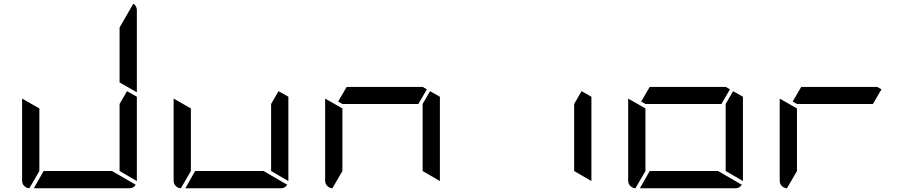

<svg xmlns="http://www.w3.org/2000/svg" viewBox="-20 -1014 4936 1034"><path d="M664 -523 717 -493V-41V-39L624 -93V-454ZM583 -93 711 -19Q699 0 676 0H162L215 -93ZM138 0Q122 -1 110.5 -12.5Q99 -24 99 -41V-483L192 -430V-93ZM698 -994Q717 -982 717 -959V-517L624 -570V-866Z M1480 -523 1533 -493V-41V-39L1440 -93V-454ZM1399 -93 1527 -19Q1515 0 1492 0H978L1031 -93ZM954 0Q938 -1 926.5 -12.5Q915 -24 915 -41V-483L1008 -430V-93Z M2279 -533 2233 -454H1824L1801 -467L1847 -546H2256ZM2296 -523 2349 -493V-41V-39L2256 -93V-454ZM1770 0Q1754 -1 1742.5 -12.5Q1731 -24 1731 -41V-483L1824 -430V-93Z M3112 -523 3165 -493V-41V-39L3072 -93V-454Z M3911 -533 3865 -454H3456L3433 -467L3479 -546H3888ZM3928 -523 3981 -493V-41V-39L3888 -93V-454ZM3847 -93 3975 -19Q3963 0 3940 0H3426L3479 -93ZM3402 0Q3386 -1 3374.5 -12.5Q3363 -24 3363 -41V-483L3456 -430V-93Z M4727 -533 4681 -454H4272L4249 -467L4295 -546H4704ZM4218 0Q4202 -1 4190.5 -12.5Q4179 -24 4179 -41V-483L4272 -430V-93Z"/></svg>

Font: DSEG7 Modern
Style: Regular
Weight: 400
Designer: Keshikan(Twitter:@keshinomi_88pro)
Version: Version 0.46